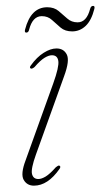

<svg xmlns="http://www.w3.org/2000/svg" viewBox="-20 -608 333 636"><path d="M107 -15Q117.5 -15 131.2 -23.2Q145 -31.5 165 -54Q168.5 -56.5 171.5 -58.5Q174.5 -60.5 177.5 -59Q182 -56 177.5 -49Q138.5 7 92.5 7Q69.5 7 58.5 -12.2Q47.5 -31.5 65 -77.5L156.5 -332Q176 -386.5 173.2 -405.8Q170.5 -425 152 -425Q141.5 -425 127.5 -416.5Q113.5 -408 94.5 -386Q86 -379 82 -381Q76.5 -384 82 -391Q102 -419 124.8 -433.2Q147.5 -447.5 167 -447.5Q191 -447.5 201.2 -427.5Q211.5 -407.5 192.5 -356L99 -96Q82 -48.5 86 -31.8Q90 -15 107 -15ZM219 -504Q195.5 -504 180.8 -516.5Q166 -529 152.2 -541.8Q138.5 -554.5 118.5 -554.5Q88 -554.5 76.5 -510Q74.5 -500 67 -500Q60.5 -500 63 -510Q82 -584 136.5 -584Q159.5 -584 174.2 -571.5Q189 -559 203 -546.5Q217 -534 237 -534Q267 -534 278.5 -578.5Q281 -588.5 288.5 -588.5Q295 -588.5 292.5 -578.5Q283 -540.5 263.8 -522.2Q244.5 -504 219 -504Z"/></svg>

Font: Fraunces 72pt S000 Thin
Style: Italic
Weight: 100
Italic angle: -16°
Version: Version 1.000; ttfautohint (v1.8.3)